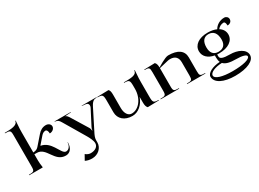

<svg xmlns="http://www.w3.org/2000/svg" viewBox="-39 -1685 3805 2824"><g transform="rotate(-30 1863.5 -273.0)"><path d="M5 0H235V-13C229.2 -52.2 225 -85.5 225 -125V-229H266.4C347.5 -229 388.2 -166.7 432.5 -104.5C476.8 -42.3 524.5 20 619.5 20C692.5 20 740 -40.6 740 -136H735C733 -78 700.6 -31 651.5 -31C608.5 -31 581 -97.2 537.2 -163.3C499.3 -220.5 449.3 -277.7 366.5 -292.1V-296.1L466.4 -411C486.3 -433.9 510.1 -449 539 -449C560.6 -449 575 -421.6 575 -381C622.5 -381 661 -413.9 661 -454C661 -488.6 626.5 -517 584 -517C528.6 -517 482.4 -490.6 445.4 -447L316.2 -299C295.4 -275.1 268.2 -263.4 236 -261L225 -260V-600C225 -658.2 226.8 -679.2 229.2 -707.5C230.9 -727.4 232.9 -751.4 235 -796H227C222 -724 113.7 -720 5 -720V-712C90.5 -712 100 -703.3 100 -625V-95C100 -16.7 90.5 -8 5 -8ZM276.6 -249.6 279.8 -250.1 279.7 -250Z M723 -495 744 -491C775.3 -485 790.4 -471 815 -429L1027 -71C1049.7 -32.7 1083 32.2 1083 75V77C1083 134 1031.2 172 953.5 172C920.8 172 893.6 158.7 867.3 137.7L818.5 225C855.1 243.3 892.8 250 934 250C1034.6 250 1115 175.2 1115 84V45C1115 4.5 1134.7 -35.3 1152.7 -71L1323 -408C1344.4 -450.3 1370.3 -485.5 1406 -490L1438 -495V-500H1185V-495L1247 -489C1279.3 -485.9 1292.4 -465.8 1292.4 -442.4C1292.4 -431.2 1289.7 -419.1 1284 -408L1153.6 -156C1145.7 -139.5 1140.5 -124.8 1140.5 -107H1134.5C1134.5 -124.8 1130.6 -140.4 1121.9 -156L946.5 -442C937.1 -457.4 921.5 -478 900.5 -485V-487L1001.5 -495V-500H723Z M1448 -489C1531.4 -489 1541 -477.5 1541 -377V-183C1541 -70.7 1628.2 5 1759 5C1860.5 5 1948.1 -73.5 1988 -185.8V-87C1988 -42 1997 -13 2016 5L2208 0V-8C2122.5 -8 2113 -19.5 2113 -120V-367C2113 -425.5 2114.7 -446.4 2117.2 -475C2118.9 -494.8 2121 -518.8 2123 -563H2115C2110 -491 2026.7 -487 1893 -487V-479C1978.5 -479 1988 -467.8 1988 -367V-322C1988 -162.1 1889 -31 1767 -31C1706.7 -31 1666 -91.8 1666 -183V-410C1666 -455.5 1660 -484 1641 -502L1448 -497Z M2238 0H2553V-8C2467.5 -8 2458 -16.7 2458 -95V-403L2610 -439C2624.7 -442.5 2637.6 -444 2652.7 -444C2735.5 -444 2780 -398.9 2780 -315V-95C2780 -16.7 2772 -8 2687 -8V0H2998V-8C2913 -8 2905 -16.7 2905 -95V-327C2905 -442.7 2817.5 -505 2655.1 -505C2599.8 -505 2464 -417 2458 -413C2458 -449 2453.7 -482.1 2430 -505L2248 -500V-492C2324.5 -492 2333 -483 2333 -405V-95C2333 -16.7 2323.5 -8 2238 -8Z M3038 80C3038 182 3167.7 250 3364 250C3567.4 250 3703 186 3703 90.9C3703 -6.4 3580 -63 3451 -63C3335.6 -63 3288 -80.5 3288 -123V-156.3C3299.3 -155.4 3311 -155 3323 -155C3478 -155 3578 -225 3578 -330C3578 -386.1 3549.6 -432.1 3499.8 -462.9C3523.9 -494.6 3561.2 -515 3603 -515C3621 -515 3633 -488.6 3633 -449C3678 -449 3708 -475.8 3708 -516C3708 -548 3680.1 -574 3646 -574C3571.3 -574 3506.4 -534.5 3473.8 -476.7C3433.6 -494.9 3383.2 -505 3325 -505C3174.2 -505 3078 -435 3078 -330C3078 -243.1 3143.7 -180.1 3251 -161V-123C3251 -91.3 3255.8 -64.8 3266.1 -43C3137.5 -35.1 3038 17.3 3038 80ZM3075 80C3075 30.1 3168.6 -10.7 3285.6 -13.8C3322.3 26.4 3390 43 3496.5 43C3597.4 43 3665 62.6 3665 92C3665 139.2 3543.8 171 3364 171C3189.2 171 3075 134.6 3075 80ZM3202 -324C3202 -425.4 3244.8 -480 3323.2 -480C3408.2 -480 3454 -421.9 3454 -314C3454 -226.9 3409.2 -180 3326 -180C3245.4 -180 3202 -230.4 3202 -324Z"/></g></svg>

Font: Prida01
Style: Black
Weight: 900
Designer: gluk
Foundry: gluk
Version: Version 00.072